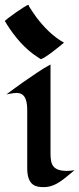

<svg xmlns="http://www.w3.org/2000/svg" viewBox="-20 -754 324 783"><path d="M284 -60C273 -58 263 -57 253 -57C183 -57 186 -96 186 -146V-491C148 -471 112 -444 76 -420C68 -415 6 -369 6 -369C6 -369 34 -375 48 -375C89 -375 91 -331 91 -300V-68C91 7 131 9 159 9C210 9 245 -29 284 -60ZM241 -580C196 -605 159 -643 128 -684C118 -698 108 -713 99 -727C98 -730 98 -734 95 -734C87 -734 0 -673 0 -668C0 -668 9 -653 9 -653C41 -603 81 -555 132 -522C132 -522 146 -513 146 -513C160 -513 228 -569 241 -580Z"/></svg>

Font: Fondamento
Style: Regular
Weight: 400
Designer: Astigmatic (AOETI)
Foundry: Astigmatic (AOETI)
Version: Version 1.001